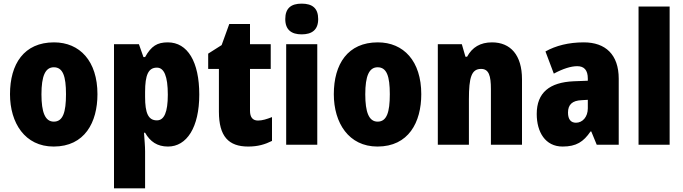

<svg xmlns="http://www.w3.org/2000/svg" viewBox="-20 -796 3758 1056"><path d="M516 -278C516 -460 419 -563 277 -563C112 -563 35 -444 35 -278C35 -120 117 10 275 10C446 10 516 -123 516 -278ZM208 -277C208 -378 229 -426 276 -426C326 -426 343 -377 343 -278C343 -178 326 -127 276 -127C228 -127 208 -179 208 -277Z M903 -563C845 -563 812 -543 778 -482H769L744 -553H607V240H778V36C778 9 775 -23 772 -66H778C806 -17 845 10 904 10C1007 10 1076 -95 1076 -276C1076 -456 1012 -563 903 -563ZM843 -424C882 -424 903 -378 903 -275C903 -179 883 -134 843 -134C795 -134 778 -175 778 -263V-290C778 -384 796 -424 843 -424Z M1399 -133C1370 -133 1355 -151 1355 -187V-417H1469V-553H1355V-664H1241L1199 -548L1125 -501V-417H1184V-182C1184 -46 1237 10 1345 10C1399 10 1438 -2 1476 -21V-152C1448 -141 1423 -133 1399 -133Z M1639 -776C1581 -776 1549 -751 1549 -691C1549 -632 1583 -607 1639 -607C1696 -607 1730 -632 1730 -691C1730 -751 1698 -776 1639 -776ZM1725 -553H1554V0H1725Z M2297 -278C2297 -460 2200 -563 2058 -563C1893 -563 1816 -444 1816 -278C1816 -120 1898 10 2056 10C2227 10 2297 -123 2297 -278ZM1989 -277C1989 -378 2010 -426 2057 -426C2107 -426 2124 -377 2124 -278C2124 -178 2107 -127 2057 -127C2009 -127 1989 -179 1989 -277Z M2686 -563C2622 -563 2577 -536 2549 -484H2540L2520 -553H2388V0H2559V-250C2559 -370 2573 -417 2626 -417C2669 -417 2680 -379 2680 -306V0H2851V-360C2851 -493 2788 -563 2686 -563Z M3191 -563C3108 -563 3037 -545 2980 -513L3026 -391C3076 -418 3120 -432 3155 -432C3193 -432 3213 -410 3213 -364V-352L3135 -349C3003 -343 2932 -287 2932 -169C2932 -70 2979 10 3074 10C3150 10 3189 -16 3228 -73H3232L3262 0H3383V-363C3383 -496 3310 -563 3191 -563ZM3179 -245 3213 -247V-200C3213 -153 3184 -121 3148 -121C3120 -121 3104 -139 3104 -177C3104 -220 3127 -243 3179 -245Z M3663 0V-760H3492V0Z"/></svg>

Font: Noto Sans Condensed Black
Style: Regular
Weight: 900
Width: 3
Designer: Monotype Design Team
Foundry: Monotype Imaging Inc.
Version: Version 2.013